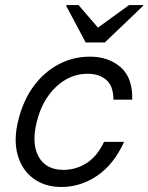

<svg xmlns="http://www.w3.org/2000/svg" viewBox="-20 -736 592 766"><path d="M225 10Q159.2 10 113.3 -23.8Q67.5 -57.5 50.4 -117.9Q33.3 -178.3 53.3 -257.5Q73.3 -337.5 115.4 -393.8Q157.5 -450 215 -480Q272.5 -510 338.3 -510Q413.3 -510 461.7 -467.5Q510 -425 507.5 -338.3H432.5Q432.5 -392.5 404.2 -417.1Q375.8 -441.7 329.2 -441.7Q259.2 -441.7 203.8 -389.6Q148.3 -337.5 126.7 -250Q105 -163.3 134.2 -110.8Q163.3 -58.3 233.3 -58.3Q282.5 -58.3 325 -85Q367.5 -111.7 395 -170H475Q434.2 -80 367.9 -35Q301.7 10 225 10ZM321.7 -566.7 244.2 -712.5 245 -715.8H293.3L370.8 -625.8L495 -715.8H551.7L550.8 -712.5L398.3 -566.7Z"/></svg>

Font: Funnel Sans Light
Style: Italic
Weight: 300
Italic angle: -14.036°
Designer: NORD ID, Kristian Moeller
Foundry: Dicotype
Version: Version 1.000